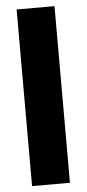

<svg xmlns="http://www.w3.org/2000/svg" viewBox="-54 -792 373 823"><g transform="rotate(-5 132.0 -380.0)"><path d="M50 0V-760H213V0Z"/></g></svg>

Font: Noto Sans UI CondBlack
Style: Regular
Weight: 900
Width: 3
Designer: Monotype Design Team
Foundry: Monotype Imaging Inc.
Version: Version 1.001